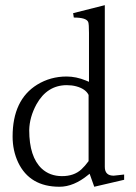

<svg xmlns="http://www.w3.org/2000/svg" viewBox="-20 -692 514 728"><path d="M27.8 -174.3Q27.8 -313.5 121.1 -371.1Q171.4 -401.9 232.4 -401.9Q268.6 -401.9 305.7 -386.7L317.4 -381.8V-567.4Q317.4 -601.1 314.5 -608.4Q307.6 -625.5 259.8 -625.5L257.3 -642.1L377.4 -672.4V-59.1Q377.4 -25.9 411.1 -25.9Q413.6 -25.9 431.4 -28.1Q449.2 -30.3 450.7 -30.3V-10.3L337.4 16.1L319.8 -33.2Q318.8 -32.7 314.9 -29.3Q259.8 16.1 205.6 16.1Q92.8 16.1 48.8 -76.2Q27.8 -121.1 27.8 -174.3ZM90.8 -198.7Q90.8 -97.2 138.2 -52.7Q168.9 -24.4 214.6 -24.2Q260.3 -23.9 288.6 -49.8Q301.8 -62 315.9 -81.1V-332Q304.7 -355 269 -364.7Q252.4 -369.1 233.4 -369.1Q158.7 -369.1 118.2 -296.4Q91.8 -247.6 90.8 -198.7Z"/></svg>

Font: Lancelot
Style: Regular
Weight: 400
Designer: Marion Kadi
Foundry: Marion Kadi, Anton Koovit
Version: 1.004